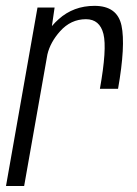

<svg xmlns="http://www.w3.org/2000/svg" viewBox="-37 -620 458 640"><path d="M296 -324Q320 -457.5 307.8 -506.8Q295.5 -556 249.5 -556Q199 -556 163 -515.5Q130.5 -479 121 -438.5L43.5 0H-17L88 -595H145L136 -533Q146 -545 158.5 -556Q208 -600.5 278 -600.5Q354 -600.5 368 -534.8Q382 -469 356.5 -324Z"/></svg>

Font: Anybody Light
Style: Italic
Weight: 300
Italic angle: -10°
Designer: Tyler Finck
Foundry: Etcetera Type Company
Version: Version 1.010; ttfautohint (v1.8.3) -l 8 -r 50 -G 200 -x 14 